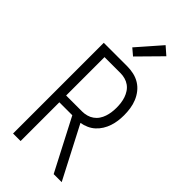

<svg xmlns="http://www.w3.org/2000/svg" viewBox="-300 -1038 1100 1100"><g transform="rotate(45 250.0 -488.0)"><path d="M66 0V-735H257Q283 -735 309.5 -729Q336 -723 358.5 -709Q381 -695 397.5 -674Q414 -653 424 -628.5Q434 -604 438 -577.5Q442 -551 442 -524Q442 -501 439 -478Q436 -455 428.5 -432.5Q421 -410 408.5 -390Q396 -370 379 -354.5Q362 -339 340.5 -329.5Q319 -320 296 -316L460 0H395L232 -314H127V0ZM127 -369H257Q275 -369 293.5 -374Q312 -379 327.5 -390Q343 -401 353.5 -416.5Q364 -432 370 -450Q376 -468 378.5 -487Q381 -506 381 -524Q381 -543 378.5 -562Q376 -581 370 -598.5Q364 -616 353.5 -632Q343 -648 327.5 -659Q312 -670 293.5 -675Q275 -680 257 -680H127ZM240 -798 200 -832 326 -976 374 -934Z"/></g></svg>

Font: Iosevka SS04 Light
Style: Regular
Weight: 300
Monospace: yes
Designer: Belleve Invis
Foundry: Belleve Invis
Version: Version 19.0.0; ttfautohint (v1.8.4)